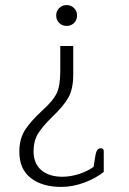

<svg xmlns="http://www.w3.org/2000/svg" viewBox="-20 -508 509 755"><path d="M201 -447Q201 -465 213 -476.5Q225 -488 242 -488Q259 -488 271 -476.5Q283 -465 283 -447Q283 -429 271 -417.5Q259 -406 242 -406Q225 -406 213 -417.5Q201 -429 201 -447ZM56 89Q56 37 79.5 1.5Q103 -34 148 -75Q189 -112 203 -141.5Q217 -171 217 -228V-327H268V-215Q268 -159 249.5 -125.5Q231 -92 186 -49Q149 -13 130.5 16Q112 45 112 87Q112 135 142.5 161Q173 187 225 187Q257 187 290 176.5Q323 166 348 148L356 99Q361 75 376 75Q388 75 388 86V168Q357 193 311.5 210Q266 227 221 227Q146 227 101 192Q56 157 56 89Z"/></svg>

Font: Maitree Light
Style: Regular
Weight: 300
Designer: CadsonDemak Team
Foundry: CadsonDemak
Version: Version 1.001